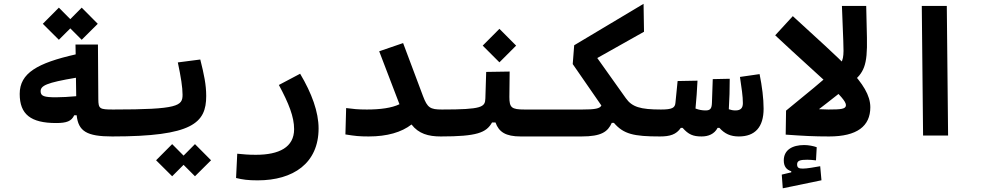

<svg xmlns="http://www.w3.org/2000/svg" viewBox="-20 -725 5313 1027"><path d="M280.3 -66.9C336.4 -66.9 362.3 -76.7 377 -108.4H390.1C398.9 -23.4 443.4 4.9 580.1 4.9C613.3 4.9 622.6 -22 622.6 -65.9C622.6 -114.3 613.3 -139.2 585.9 -139.2C512.7 -139.2 506.3 -142.6 505.9 -194.8L503.9 -486.8H383.8L384.8 -434.1C180.7 -387.7 85.4 -334.5 85.4 -222.7C85.4 -113.3 144.5 -66.9 280.3 -66.9ZM417 -512.2 502.9 -597.7 417 -684.1 356 -622.6 294.9 -684.1 209 -597.7 294.9 -512.2 356 -573.2ZM386.2 -309.1 387.7 -210.4C353.5 -207 307.1 -204.6 279.8 -204.6C217.3 -204.6 197.3 -210.4 197.3 -236.8C197.3 -266.6 228 -282.7 386.2 -309.1Z M580.1 4.9C1010.3 4.9 1083 -67.4 1083 -211.4C1083 -272.5 1071.3 -327.1 1051.3 -406.7L931.2 -391.1C947.8 -313 956.5 -257.3 956.5 -218.3C956.5 -158.7 933.6 -139.2 585.9 -139.2C569.3 -139.2 551.8 -128.4 551.8 -75.7C551.8 -16.1 561 4.9 580.1 4.9ZM1022.9 217.8 1108.9 132.3 1022.9 45.9 961.9 107.4 900.9 45.9 814.9 132.3 900.9 217.8 961.9 156.7Z M1358.4 239.7C1548.3 239.7 1684.1 148.4 1684.1 -38.1C1684.1 -126 1647.9 -225.6 1585.4 -330.6L1471.7 -270.5C1524.9 -171.4 1553.2 -100.1 1553.2 -34.2C1553.2 62.5 1473.6 103 1348.6 103C1304.7 103 1286.1 100.6 1249 97.2L1242.7 227.1C1278.8 235.8 1306.2 239.7 1358.4 239.7Z M1952.1 4.9C2050.8 4.9 2127.9 -17.6 2181.2 -59.1C2219.2 -9.8 2271 4.9 2337.9 4.9C2366.2 4.9 2380.4 -20 2380.4 -75.7C2380.4 -120.1 2368.7 -139.2 2343.8 -139.2C2280.8 -139.2 2266.1 -148.9 2242.7 -210.9L2136.2 -494.6L2008.3 -450.7L2116.7 -167.5C2075.7 -147.5 2014.6 -139.2 1942.4 -139.2C1890.1 -139.2 1872.1 -142.1 1831.5 -147L1827.6 -5.9C1879.4 2.4 1901.4 4.9 1952.1 4.9Z M2337.9 4.9C2531.2 4.9 2581.1 -15.1 2611.8 -69.8H2630.4C2648.4 -19 2685.1 4.9 2765.1 4.9H2923.8C2947.3 4.9 2966.3 -20 2966.3 -75.7C2966.3 -120.1 2954.6 -139.2 2929.7 -139.2H2786.1C2715.8 -139.2 2704.6 -149.4 2704.6 -206.5L2706.1 -342.3L2580.6 -340.3L2576.2 -198.7C2574.7 -152.3 2560.1 -139.2 2343.8 -139.2ZM2651.4 -391.6 2740.7 -481 2651.4 -570.8 2562 -481Z M3509.8 4.9C3533.2 4.9 3552.2 -20 3552.2 -75.7C3552.2 -120.1 3540.5 -139.2 3515.6 -139.2C3404.8 -139.2 3360.8 -152.8 3327.6 -199.7L3174.8 -414.6L3424.8 -555.2L3422.4 -704.6L3051.3 -482.9L3043.5 -382.3L3196.8 -160.6C3188.5 -144 3162.6 -139.2 3094.2 -139.2H2929.7L2923.8 4.9H3090.3C3197.8 4.9 3231 -20.5 3252.4 -67.9H3263.7C3315.4 -7.8 3369.1 4.9 3509.8 4.9Z M3509.8 4.9C3564 4.9 3597.2 -5.4 3621.6 -41H3631.3C3662.6 -5.4 3687.5 4.9 3732.9 4.9C3768.6 4.9 3801.3 -7.8 3818.4 -41H3828.1C3856.4 -9.3 3887.7 4.9 3932.1 4.9C4019 4.9 4064.5 -45.4 4064.5 -143.6C4064.5 -199.2 4056.2 -262.7 4043 -328.6L3938 -313.5C3946.8 -254.4 3953.6 -210 3953.6 -173.3C3953.6 -146.5 3941.4 -134.3 3913.6 -134.3C3900.9 -134.3 3889.6 -136.7 3878.4 -140.6C3881.8 -195.3 3883.3 -249 3883.3 -303.7L3792.5 -301.8C3791 -259.3 3789.6 -217.3 3788.1 -174.8C3787.1 -144.5 3779.3 -134.3 3754.4 -134.3C3736.3 -134.3 3719.2 -137.2 3700.2 -144.5C3705.1 -194.3 3708.5 -243.7 3710.9 -293.5L3604.5 -291.5L3592.8 -174.3C3590.3 -148.4 3575.7 -139.2 3515.6 -139.2Z M4415 4.9C4564 4.9 4635.3 -49.8 4635.3 -151.4C4635.3 -278.8 4474.6 -403.3 4220.7 -638.7L4126.5 -536.1C4375 -303.2 4504.9 -202.6 4504.9 -162.6C4504.9 -141.6 4478.5 -139.2 4411.1 -139.2C4379.4 -139.2 4314.9 -142.6 4269.5 -146.5L4184.6 -133.3L4182.6 -4.9C4279.3 2 4333 4.9 4415 4.9ZM4167 282.2 4374 239.3 4367.2 164.1C4337.9 169.4 4295.9 176.8 4274.9 176.8C4253.4 176.8 4243.7 172.9 4243.7 154.3C4243.7 133.8 4260.7 129.4 4298.8 129.4C4310.1 129.4 4329.6 130.9 4344.7 132.8L4348.6 62.5C4332.5 56.2 4304.2 50.8 4281.7 50.8C4217.8 50.8 4172.4 77.1 4172.4 133.3C4172.4 164.6 4186.5 183.1 4212.4 190.9V196.8L4161.6 209Z M4261.7 -63.5C4345.2 -131.3 4457 -211.9 4536.1 -281.2C4600.1 -337.4 4620.6 -370.6 4617.2 -523.9L4613.3 -693.4H4483.4L4490.7 -506.3C4494.1 -421.4 4493.2 -396.5 4457.5 -363.3C4385.3 -296.4 4288.1 -217.8 4184.6 -133.3Z M4917.5 0H5051.3L5044.4 -693.4H4910.6Z"/></svg>

Font: Cascadia Code
Style: Bold
Weight: 700
Monospace: yes
Designer: Aaron Bell
Foundry: Saja Typeworks
Version: Version 2404.023